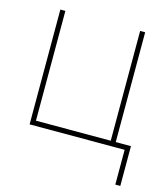

<svg xmlns="http://www.w3.org/2000/svg" viewBox="-103 -596 725 833"><g transform="rotate(15 260.0 -180.0)"><path d="M65.4 -515.6H87.9V-22.5H423.8V-515.6H446.3V0H65.4ZM492.2 0H439.5V-22.5H514.6V156.2H492.2Z"/></g></svg>

Font: Intratopia Thin
Style: Regular
Weight: 100
Designer: Rasmus Andersson
Foundry: rsms
Version: Version 3.000;Glyphs 3.2.3 (3260)